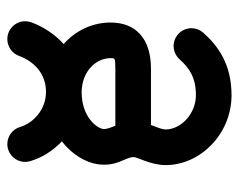

<svg xmlns="http://www.w3.org/2000/svg" viewBox="-84 -563 654 526"><g transform="rotate(-90 243.0 -300.0)"><path d="M343.3 -134.8C318.8 -107.4 292.5 -90.3 245.1 -90.3C193.4 -90.3 151.4 -132.3 151.4 -172.9C151.4 -184.1 157.7 -197.3 163.6 -213.4H317.9C398.4 -213.4 444.3 -253.4 444.3 -324.2C444.3 -373 422.9 -419.4 385.3 -452.6C413.1 -477.5 433.1 -509.3 444.8 -541C446.8 -546.4 447.8 -552.2 447.8 -558.1C447.8 -585 425.8 -606.9 398.9 -606.9C377.9 -606.9 359.9 -593.8 353 -575.2C337.9 -534.2 304.7 -501 254.4 -501C203.6 -501 168 -538.1 158.2 -571.8C152.3 -591.8 133.8 -606.9 111.3 -606.9C84.5 -606.9 62.5 -585 62.5 -558.1C62.5 -553.2 63 -549.3 64.5 -544.4C73.2 -514.2 91.3 -483.4 118.7 -457.5C82.5 -429.7 61 -392.1 56.2 -359.9C48.3 -307.1 75.7 -283.7 75.7 -260.7C75.7 -250 53.7 -214.4 53.7 -172.9C53.7 -78.6 138.7 7.3 245.1 7.3C328.6 7.3 379.4 -28.3 416.5 -70.3C424.3 -79.1 428.7 -90.3 428.7 -102.5C428.7 -129.4 406.7 -151.4 379.9 -151.4C365.2 -151.4 352.1 -144.5 343.3 -134.8ZM152.8 -345.2C155.8 -363.8 188 -403.3 252.9 -403.3C309.6 -403.3 346.7 -364.7 346.7 -324.2C346.7 -313 348.6 -311 317.9 -311H161.6C156.2 -324.7 151.4 -335.4 152.8 -345.2Z"/></g></svg>

Font: Velvelyne Book
Style: Bold
Weight: 700
Designer: Manon Van der Borght et Mariel Nils
Foundry: Velvetyne
Version: Version 1.070;Glyphs 3.3.1 (3343)